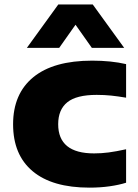

<svg xmlns="http://www.w3.org/2000/svg" viewBox="-20 -828 616 858"><path d="M380 10.5Q213.5 10.5 126 -62.8Q38.5 -136 38.5 -272.5Q38.5 -409 128.8 -483Q219 -557 392 -557Q477 -557 543.5 -541.5V-391.5Q508 -397.5 477.2 -400.8Q446.5 -404 412 -404Q321.5 -404 280.8 -371Q240 -338 240 -273Q240 -142.5 400.5 -142.5Q433.5 -142.5 465.8 -146.8Q498 -151 543.5 -161V-11.5Q512 -1.5 470 4.5Q428 10.5 380 10.5ZM100 -614 240.5 -808H394.5L535 -614H390.5L317.5 -717.5L244.5 -614Z"/></svg>

Font: Encode Sans Expanded ExtraBold
Style: Regular
Weight: 800
Width: 7
Designer: Multiple Designers
Foundry: Impallari Type
Version: Version 3.000; ttfautohint (v1.8.3) -l 8 -r 50 -G 200 -x 14 